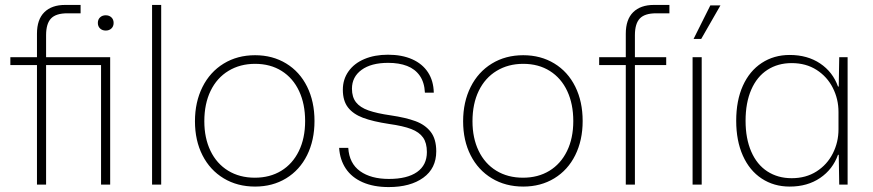

<svg xmlns="http://www.w3.org/2000/svg" viewBox="-20 -749 3544 779"><path d="M130 -485H22V-517H130V-612Q130 -670 160 -699.5Q190 -729 244 -729H307V-695H253Q207 -695 187 -674Q167 -653 167 -606V-517H427V0H390V-485H167V0H130ZM377 -656Q377 -670 386 -678.5Q395 -687 409 -687Q423 -687 432 -678.5Q441 -670 441 -656Q441 -642 432 -633.5Q423 -625 409 -625Q395 -625 386 -633.5Q377 -642 377 -656Z M597 -729H634V0H597Z M771 -257Q771 -335 801.5 -396Q832 -457 887.5 -491Q943 -525 1015 -525Q1086 -525 1141 -491.5Q1196 -458 1226 -397.5Q1256 -337 1256 -258Q1256 -180 1226 -119.5Q1196 -59 1141 -25.5Q1086 8 1015 8Q943 8 887.5 -25.5Q832 -59 801.5 -119Q771 -179 771 -257ZM1218 -258Q1218 -327 1193.5 -379.5Q1169 -432 1123 -461Q1077 -490 1015 -490Q954 -490 907 -461.5Q860 -433 834.5 -380.5Q809 -328 809 -257Q809 -189 834 -137Q859 -85 905.5 -56.5Q952 -28 1014 -28Q1075 -28 1121 -56Q1167 -84 1192.5 -136Q1218 -188 1218 -258Z M1356 -149H1393Q1397 -86 1441 -54.5Q1485 -23 1558 -23Q1632 -23 1672 -51Q1712 -79 1712 -132Q1712 -169 1696.5 -191Q1681 -213 1648.5 -225.5Q1616 -238 1559 -246Q1493 -256 1453 -271Q1413 -286 1392 -313Q1371 -340 1371 -385Q1371 -427 1394 -459.5Q1417 -492 1458.5 -509.5Q1500 -527 1554 -527Q1611 -527 1652.5 -508.5Q1694 -490 1716.5 -455.5Q1739 -421 1740 -373H1704Q1702 -415 1683 -442Q1664 -469 1631.5 -481.5Q1599 -494 1555 -494Q1486 -494 1447 -465.5Q1408 -437 1408 -389Q1408 -355 1424.5 -334Q1441 -313 1475 -301Q1509 -289 1565 -281Q1626 -272 1665.5 -257.5Q1705 -243 1727.5 -214Q1750 -185 1750 -135Q1750 -66 1697.5 -28Q1645 10 1557 10Q1496 10 1451.5 -9.5Q1407 -29 1383 -65Q1359 -101 1356 -149Z M1859 -257Q1859 -335 1889.5 -396Q1920 -457 1975.5 -491Q2031 -525 2103 -525Q2174 -525 2229 -491.5Q2284 -458 2314 -397.5Q2344 -337 2344 -258Q2344 -180 2314 -119.5Q2284 -59 2229 -25.5Q2174 8 2103 8Q2031 8 1975.5 -25.5Q1920 -59 1889.5 -119Q1859 -179 1859 -257ZM2306 -258Q2306 -327 2281.5 -379.5Q2257 -432 2211 -461Q2165 -490 2103 -490Q2042 -490 1995 -461.5Q1948 -433 1922.5 -380.5Q1897 -328 1897 -257Q1897 -189 1922 -137Q1947 -85 1993.5 -56.5Q2040 -28 2102 -28Q2163 -28 2209 -56Q2255 -84 2280.5 -136Q2306 -188 2306 -258Z M2519 -485H2411V-517H2519V-612Q2519 -670 2549 -699.5Q2579 -729 2633 -729H2696V-695H2642Q2596 -695 2576 -674Q2556 -653 2556 -606V-517H2683V-485H2556V0H2519Z M2790 -517H2827V0H2790ZM2862 -727H2903L2825 -591H2794Z M2967 -259Q2967 -341 2994 -401Q3021 -461 3070.5 -493.5Q3120 -526 3184 -526Q3256 -526 3307.5 -491.5Q3359 -457 3380 -398H3383L3385 -517H3419V0H3385L3383 -121H3380Q3359 -62 3307.5 -27Q3256 8 3184 8Q3120 8 3070.5 -24.5Q3021 -57 2994 -117.5Q2967 -178 2967 -259ZM3382 -224V-295Q3382 -347 3359 -392.5Q3336 -438 3293 -465.5Q3250 -493 3192 -493Q3136 -493 3093.5 -465.5Q3051 -438 3028 -385Q3005 -332 3005 -259Q3005 -187 3028 -134Q3051 -81 3093.5 -53.5Q3136 -26 3192 -26Q3250 -26 3293 -53.5Q3336 -81 3359 -126.5Q3382 -172 3382 -224Z"/></svg>

Font: Mona Sans VF XLt
Style: Regular
Weight: 200
Designer: Deni Anggara
Foundry: GitHub
Version: Version 2.000;Glyphs 3.2.3 (3260)